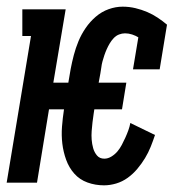

<svg xmlns="http://www.w3.org/2000/svg" viewBox="-33 -548 553 576"><path d="M279 8Q253 8 229.5 -0.5Q206 -9 190 -27Q174 -45 165.5 -68.5Q157 -92 154 -117Q151 -142 153 -168Q155 -194 159 -220H114L78 0H-13L60 -440H34V-520H164L127 -300H172L179 -341Q183 -362 188.5 -383Q194 -404 202.5 -424.5Q211 -445 224 -464Q237 -483 254.5 -498Q272 -513 293 -520.5Q314 -528 335 -528Q355 -528 373.5 -523.5Q392 -519 408.5 -512Q425 -505 440 -495Q455 -485 468 -474L446 -340H366L382 -436Q374 -441 363.5 -444.5Q353 -448 342 -448Q333 -448 324 -444.5Q315 -441 308 -433.5Q301 -426 296 -417.5Q291 -409 287 -400Q283 -391 280 -382Q277 -373 274.5 -364Q272 -355 271 -346Q270 -337 268 -327L263 -300H346L333 -220H250L248 -207Q246 -194 244.5 -181Q243 -168 242 -155Q241 -142 242 -129Q243 -116 246.5 -103.5Q250 -91 258 -81.5Q266 -72 280 -72Q291 -72 301.5 -78.5Q312 -85 319.5 -94Q327 -103 332.5 -113.5Q338 -124 343 -135Q348 -146 352 -157Q356 -168 358 -179L432 -143Q426 -125 419 -107.5Q412 -90 402 -73.5Q392 -57 379 -41.5Q366 -26 350 -14.5Q334 -3 315.5 2.5Q297 8 279 8Z"/></svg>

Font: Iosevka Curly Slab Medium
Style: Italic
Weight: 500
Italic angle: -9°
Monospace: yes
Designer: Belleve Invis
Foundry: Belleve Invis
Version: Version 22.1.2; ttfautohint (v1.8.4)